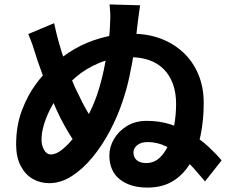

<svg xmlns="http://www.w3.org/2000/svg" viewBox="-20 -818 1040 869"><path d="M614 -794Q610 -768 607 -743Q604 -718 602 -704Q597 -653 588 -593Q579 -533 566 -472.5Q553 -412 535 -360Q513 -293 478 -226.5Q443 -160 399 -106.5Q355 -53 305 -21Q255 11 203 11Q162 11 128 -8.5Q94 -28 73.5 -67.5Q53 -107 53 -164Q53 -249 79 -318Q105 -387 143 -438Q175 -482 218 -522.5Q261 -563 315.5 -595Q370 -627 437 -646Q504 -665 582 -665Q650 -665 708 -643Q766 -621 809.5 -580.5Q853 -540 877.5 -482Q902 -424 902 -352Q902 -275 888 -206Q874 -137 843.5 -83.5Q813 -30 764.5 0.5Q716 31 647 31Q569 31 522 -6.5Q475 -44 475 -115Q475 -153 496 -189Q517 -225 555 -248Q593 -271 644 -271Q703 -271 753.5 -254.5Q804 -238 847 -211.5Q890 -185 924 -153.5Q958 -122 983 -92L908 3Q888 -21 861 -51.5Q834 -82 801 -110Q768 -138 729.5 -156.5Q691 -175 648 -175Q618 -175 601 -161Q584 -147 584 -128Q584 -106 599 -93Q614 -80 642 -80Q676 -80 701.5 -103Q727 -126 743.5 -165Q760 -204 768.5 -251.5Q777 -299 777 -348Q777 -399 762.5 -438.5Q748 -478 721 -505Q694 -532 656 -545.5Q618 -559 572 -559Q492 -559 430 -533.5Q368 -508 321.5 -467.5Q275 -427 241 -380Q221 -352 204.5 -318.5Q188 -285 178 -251Q168 -217 168 -186Q168 -160 179.5 -139.5Q191 -119 211 -119Q234 -119 262 -141.5Q290 -164 319.5 -202Q349 -240 375.5 -289Q402 -338 420 -391Q437 -442 449.5 -500Q462 -558 469.5 -613Q477 -668 478 -708Q480 -741 479 -758Q478 -775 476 -798ZM225 -713Q234 -670 246.5 -625Q259 -580 274.5 -537Q290 -494 305 -456.5Q320 -419 335 -391Q362 -333 388 -292.5Q414 -252 443 -214L365 -116Q348 -135 330 -158.5Q312 -182 293 -213Q274 -244 253 -285Q235 -321 216 -366.5Q197 -412 180 -459.5Q163 -507 149 -546Q143 -564 138.5 -579.5Q134 -595 127 -615Q120 -635 108 -664Z"/></svg>

Font: Noto Sans KR
Style: Bold
Weight: 700
Designer: Ryoko NISHIZUKA  (kana, bopomofo & ideographs); Paul D. Hunt (Latin, Greek & Cyrillic); Sandoll Communications , Soo-you
Foundry: Adobe
Version: Version 2.004-H2;hotconv 1.0.118;makeotfexe 2.5.65603